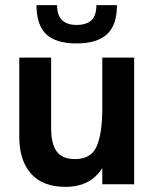

<svg xmlns="http://www.w3.org/2000/svg" viewBox="-20 -717 604 747"><path d="M55 -185V-493H179V-216Q179 -159 200 -128.5Q221 -98 272 -98Q334 -98 356 -147.5Q378 -197 378 -297V-493H502V0H378V-63Q332 10 235 10Q146 10 100.5 -41.5Q55 -93 55 -185ZM122 -697H202Q202 -620 278 -620Q316 -620 335.5 -638Q355 -656 355 -697H435Q435 -619 396 -583.5Q357 -548 278 -548Q197 -548 159.5 -584Q122 -620 122 -697Z"/></svg>

Font: Hanken Grotesk
Style: Bold
Weight: 700
Designer: Alfredo Marco Pradil
Foundry: Hanken Design Co.
Version: Version 3.014